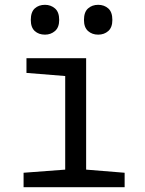

<svg xmlns="http://www.w3.org/2000/svg" viewBox="-20 -778 603 798"><path d="M167 -634Q141 -634 124.5 -649Q108 -664 108 -695Q108 -728 124.5 -743Q141 -758 167 -758Q191 -758 208.5 -743Q226 -728 226 -695Q226 -664 208.5 -649Q191 -634 167 -634ZM388 -634Q363 -634 346 -649Q329 -664 329 -695Q329 -728 346 -743Q363 -758 388 -758Q413 -758 430 -743Q447 -728 447 -695Q447 -664 430 -649Q413 -634 388 -634ZM78 0V-60L251 -73V-462L90 -475V-536H338V-73L498 -60V0Z"/></svg>

Font: Noto Sans Mono SemiCondensed
Style: Regular
Weight: 400
Width: 4
Designer: Monotype Design Team
Foundry: Monotype Imaging Inc.
Version: Version 2.014